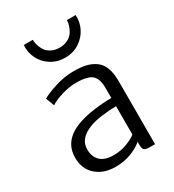

<svg xmlns="http://www.w3.org/2000/svg" viewBox="-198 -939 958 1058"><g transform="rotate(-30 280.5 -409.5)"><path d="M473.6 7.8H439.9Q416 7.8 406.5 1Q397 -5.9 397 -31.2V-51.8Q370.6 -27.8 324.7 -10Q278.8 7.8 224.1 7.8Q148.9 7.8 101.8 -33.9Q54.7 -75.7 54.7 -147Q54.7 -255.9 174.8 -300.3Q219.7 -316.9 280.3 -325Q340.8 -333 392.1 -333V-397.5Q392.1 -423.8 386.5 -442.9Q380.9 -461.9 370.8 -473.4Q360.8 -484.9 343.8 -491.5Q326.7 -498 307.9 -500.5Q289.1 -502.9 262.2 -502.9Q221.7 -502.9 172.1 -487.8Q122.6 -472.7 99.1 -455.6L78.6 -509.3Q101.6 -524.4 163.1 -544.7Q224.6 -564.9 283.7 -564.9Q329.1 -564.9 361.6 -557.6Q394 -550.3 420.4 -532Q446.8 -513.7 460.2 -479.2Q473.6 -444.8 473.6 -394ZM248 -53.2Q294.4 -53.2 336.7 -70.3Q378.9 -87.4 392.1 -101.6V-280.8Q353.5 -280.8 302.5 -274.4Q251.5 -268.1 219.7 -254.9Q135.3 -222.7 135.3 -153.3Q135.3 -106.9 162.8 -80.1Q190.4 -53.2 248 -53.2ZM285.2 -651.9Q233.4 -651.9 193.8 -677.7Q154.3 -703.6 135.7 -743.4Q117.2 -783.2 120.1 -827.1H177.7Q177.7 -816.9 179.7 -805.4Q181.6 -793.9 188.5 -777.1Q195.3 -760.3 206.3 -747.3Q217.3 -734.4 238 -724.9Q258.8 -715.3 285.6 -715.3Q312 -715.3 332.8 -724.9Q353.5 -734.4 364.7 -747.6Q376 -760.7 383.1 -777.6Q390.1 -794.4 392.3 -806.2Q394.5 -817.9 394.5 -827.1H450.2Q453.6 -783.7 433.8 -743.4Q414.1 -703.1 374.5 -677.5Q335 -651.9 285.2 -651.9Z"/></g></svg>

Font: HaufeMerriweatherSansLt
Style: Regular
Weight: 300
Designer: Eben Sorkin
Foundry: Eben Sorkin
Version: Version 1.56